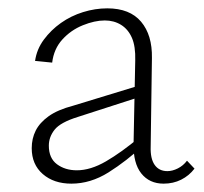

<svg xmlns="http://www.w3.org/2000/svg" viewBox="-20 -436 489 460"><path d="M372 4Q338 4 318.5 -20.5Q299 -45 300 -92L304 -291Q305 -325 296 -345.5Q287 -366 270 -376.5Q253 -387 231 -387Q207 -387 178.5 -375.5Q150 -364 129.5 -341.5Q109 -319 105 -286L64 -290Q68 -318 85 -341Q102 -364 126 -381Q150 -398 179 -407Q208 -416 237 -416Q291 -416 318 -384Q345 -352 344 -297L341 -85Q340 -56 350.5 -41Q361 -26 381 -26Q393 -26 406 -32.5Q419 -39 428 -51L446 -32Q433 -15 414 -5.5Q395 4 372 4ZM151 4Q109 4 82.5 -19Q56 -42 56 -81Q56 -104 65.5 -123Q75 -142 96.5 -157.5Q118 -173 156 -183L323 -234L328 -208L167 -156Q125 -143 111 -125.5Q97 -108 97 -87Q97 -57 116.5 -42.5Q136 -28 164 -28Q197 -28 234 -49.5Q271 -71 314 -107L325 -89Q283 -50 240 -23Q197 4 151 4Z"/></svg>

Font: Ysabeau ExtraLight
Style: Regular
Weight: 250
Designer: Christian Thalmann (Catharsis Fonts)
Version: Version 2.002